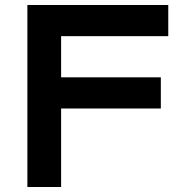

<svg xmlns="http://www.w3.org/2000/svg" viewBox="-20 -750 725 770"><path d="M89.8 0V-730H654.8V-605H225.1V-439.9H625V-314.9H225.1V0Z"/></svg>

Font: Miedinger*
Style: Bold
Weight: 700
Version: Version 001.000